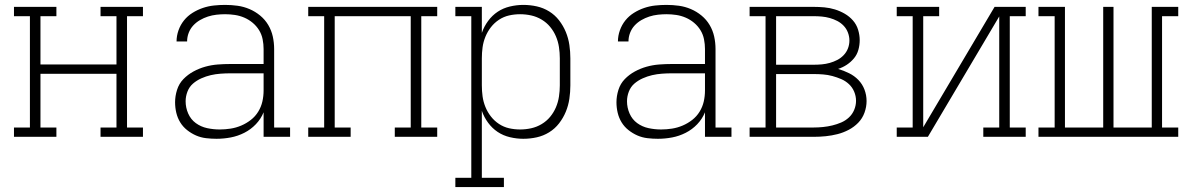

<svg xmlns="http://www.w3.org/2000/svg" viewBox="-20 -558 4840 783"><path d="M37 0V-38H102V-492H37V-530H210V-492H145V-295H455V-492H390V-530H563V-492H498V-38H563V0H390V-38H455V-257H145V-38H210V0Z M863 8Q842 8 820.5 5.5Q799 3 779.5 -5.5Q760 -14 743 -27.5Q726 -41 715 -59Q704 -77 699 -98Q694 -119 694 -141Q694 -166 702 -191.5Q710 -217 728 -235.5Q746 -254 769 -266.5Q792 -279 817 -286Q842 -293 868 -295Q894 -297 920 -297H1055V-358Q1055 -378 1051 -398Q1047 -418 1036.5 -435Q1026 -452 1010.5 -465Q995 -478 976.5 -486Q958 -494 938 -497Q918 -500 898 -500Q881 -500 863 -498Q845 -496 828 -490.5Q811 -485 795.5 -476Q780 -467 768 -454Q756 -441 749.5 -424Q743 -407 743 -389H700Q700 -412 708 -434.5Q716 -457 730.5 -475Q745 -493 765 -505.5Q785 -518 807 -525.5Q829 -533 852 -535.5Q875 -538 898 -538Q924 -538 949 -534.5Q974 -531 997.5 -521Q1021 -511 1041 -494.5Q1061 -478 1074 -456Q1087 -434 1092.5 -409Q1098 -384 1098 -358V-38H1163V0H1055V-100Q1044 -73 1023.5 -51.5Q1003 -30 976.5 -16.5Q950 -3 921 2.5Q892 8 863 8ZM876 -30Q898 -30 920.5 -33.5Q943 -37 964 -46Q985 -55 1003 -69Q1021 -83 1033 -102.5Q1045 -122 1050 -144Q1055 -166 1055 -189V-259H920Q900 -259 879.5 -257.5Q859 -256 839.5 -251.5Q820 -247 801 -238.5Q782 -230 767 -217Q752 -204 744.5 -184.5Q737 -165 737 -145Q737 -119 747.5 -95Q758 -71 778.5 -56Q799 -41 824.5 -35.5Q850 -30 876 -30Z M1237 0V-38H1302V-492H1237V-530H1763V-492H1698V-38H1763V0H1590V-38H1655V-492H1345V-38H1410V0Z M1837 205V167H1902V-492H1837V-530H1945V-424Q1954 -450 1970.5 -472.5Q1987 -495 2009.5 -510Q2032 -525 2059.5 -531.5Q2087 -538 2114 -538Q2142 -538 2169 -532Q2196 -526 2219.5 -511.5Q2243 -497 2260 -475Q2277 -453 2287.5 -427.5Q2298 -402 2302 -374.5Q2306 -347 2306 -320V-210Q2306 -183 2302 -155.5Q2298 -128 2287.5 -102.5Q2277 -77 2260 -55Q2243 -33 2219.5 -18.5Q2196 -4 2169 2Q2142 8 2114 8Q2087 8 2059.5 1.5Q2032 -5 2009.5 -20Q1987 -35 1970.5 -57.5Q1954 -80 1945 -106V167H2035V205ZM2101 -30Q2124 -30 2146.5 -35Q2169 -40 2189 -52Q2209 -64 2223.5 -81.5Q2238 -99 2247 -120Q2256 -141 2259.5 -164Q2263 -187 2263 -210V-320Q2263 -343 2259.5 -366Q2256 -389 2247 -410Q2238 -431 2223.5 -448.5Q2209 -466 2189 -478Q2169 -490 2146.5 -495Q2124 -500 2101 -500Q2078 -500 2056 -495Q2034 -490 2015 -477.5Q1996 -465 1982 -447Q1968 -429 1959.5 -408Q1951 -387 1948 -365Q1945 -343 1945 -320V-210Q1945 -187 1948 -165Q1951 -143 1959.5 -122Q1968 -101 1982 -83Q1996 -65 2015 -52.5Q2034 -40 2056 -35Q2078 -30 2101 -30Z M2663 8Q2642 8 2620.5 5.5Q2599 3 2579.5 -5.5Q2560 -14 2543 -27.5Q2526 -41 2515 -59Q2504 -77 2499 -98Q2494 -119 2494 -141Q2494 -166 2502 -191.5Q2510 -217 2528 -235.5Q2546 -254 2569 -266.5Q2592 -279 2617 -286Q2642 -293 2668 -295Q2694 -297 2720 -297H2855V-358Q2855 -378 2851 -398Q2847 -418 2836.5 -435Q2826 -452 2810.5 -465Q2795 -478 2776.5 -486Q2758 -494 2738 -497Q2718 -500 2698 -500Q2681 -500 2663 -498Q2645 -496 2628 -490.5Q2611 -485 2595.5 -476Q2580 -467 2568 -454Q2556 -441 2549.5 -424Q2543 -407 2543 -389H2500Q2500 -412 2508 -434.5Q2516 -457 2530.5 -475Q2545 -493 2565 -505.5Q2585 -518 2607 -525.5Q2629 -533 2652 -535.5Q2675 -538 2698 -538Q2724 -538 2749 -534.5Q2774 -531 2797.5 -521Q2821 -511 2841 -494.5Q2861 -478 2874 -456Q2887 -434 2892.5 -409Q2898 -384 2898 -358V-38H2963V0H2855V-100Q2844 -73 2823.5 -51.5Q2803 -30 2776.5 -16.5Q2750 -3 2721 2.5Q2692 8 2663 8ZM2676 -30Q2698 -30 2720.5 -33.5Q2743 -37 2764 -46Q2785 -55 2803 -69Q2821 -83 2833 -102.5Q2845 -122 2850 -144Q2855 -166 2855 -189V-259H2720Q2700 -259 2679.5 -257.5Q2659 -256 2639.5 -251.5Q2620 -247 2601 -238.5Q2582 -230 2567 -217Q2552 -204 2544.5 -184.5Q2537 -165 2537 -145Q2537 -119 2547.5 -95Q2558 -71 2578.5 -56Q2599 -41 2624.5 -35.5Q2650 -30 2676 -30Z M3037 0V-38H3102V-492H3037V-530H3298Q3320 -530 3342 -528Q3364 -526 3385 -519.5Q3406 -513 3425 -502Q3444 -491 3458.5 -474.5Q3473 -458 3479.5 -436.5Q3486 -415 3486 -394Q3486 -374 3480.5 -354.5Q3475 -335 3462.5 -320Q3450 -305 3433.5 -294Q3417 -283 3398 -277Q3421 -270 3442.5 -259.5Q3464 -249 3480.5 -232Q3497 -215 3505.5 -192.5Q3514 -170 3514 -146Q3514 -122 3505.5 -98.5Q3497 -75 3480 -57.5Q3463 -40 3441 -28.5Q3419 -17 3395.5 -11Q3372 -5 3347.5 -2.5Q3323 0 3298 0ZM3145 -294H3298Q3315 -294 3331.5 -295.5Q3348 -297 3364 -301.5Q3380 -306 3394.5 -313.5Q3409 -321 3420.5 -333Q3432 -345 3438 -360.5Q3444 -376 3444 -393Q3444 -409 3438 -425Q3432 -441 3420.5 -453Q3409 -465 3394.5 -472.5Q3380 -480 3364 -484.5Q3348 -489 3331.5 -490.5Q3315 -492 3298 -492H3145ZM3298 -38Q3317 -38 3336.5 -40Q3356 -42 3374.5 -46.5Q3393 -51 3410.5 -58.5Q3428 -66 3442 -79Q3456 -92 3463.5 -110Q3471 -128 3471 -147Q3471 -166 3463.5 -184Q3456 -202 3442 -215Q3428 -228 3410.5 -235.5Q3393 -243 3374.5 -248Q3356 -253 3336.5 -254.5Q3317 -256 3298 -256H3145V-38Z M3637 0V-38H3702V-492H3637V-530H3810V-492H3745V-39L4036 -530H4163V-492H4098V-38H4163V0H3990V-38H4055V-491L3764 0Z M4215 0V-38H4281V-492H4215V-530H4323V-38H4479V-530H4521V-38H4677V-530H4785V-492H4719V-38H4785V0Z"/></svg>

Font: Iosevka Curly Slab XLtEx
Style: Regular
Weight: 200
Width: 7
Monospace: yes
Designer: Belleve Invis
Foundry: Belleve Invis
Version: Version 11.1.0; ttfautohint (v1.8.3)